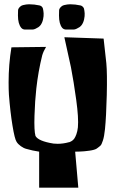

<svg xmlns="http://www.w3.org/2000/svg" viewBox="-20 -868 540 893"><path d="M179.7 -828.1Q182.1 -817.9 182.9 -805.7Q183.6 -793.5 180.2 -777.8Q176.8 -762.2 168.5 -751Q163.1 -744.6 158.7 -741.7L145.5 -734.4Q137.7 -730.5 130.4 -730.5H98.1H97.2Q85.9 -730.5 79.1 -738.3Q63.5 -756.8 63.5 -795.9L64 -819.3Q64 -822.8 64.5 -823.7Q66.4 -830.6 73.2 -836.7Q80.1 -842.8 86.9 -844.2Q102.5 -848.1 115.2 -848.1Q139.6 -848.1 163.6 -842.8Q176.3 -839.8 179.7 -828.1ZM370.6 -828.1Q373 -817.9 373.8 -805.7Q374.5 -793.5 371.1 -777.8Q367.7 -762.2 359.4 -751Q354 -744.6 349.6 -741.7L336.4 -734.4Q328.6 -730.5 321.3 -730.5H288.6H288.1Q276.4 -730.5 269.5 -738.3Q254.4 -756.3 254.4 -795.9L254.9 -819.8Q254.9 -822.8 255.4 -823.7Q257.3 -830.6 264.2 -836.7Q271 -842.8 277.8 -844.2Q293.5 -848.1 306.2 -848.1Q330.1 -848.1 354 -842.8Q359.4 -841.8 364.3 -837.4Q369.1 -833 370.6 -828.1ZM162.1 -162.6Q129.9 -167.5 103.5 -175.3Q90.8 -178.2 77.1 -188Q63.5 -197.8 57.1 -208.5Q48.3 -221.2 38.1 -283.7Q27.8 -346.2 21.5 -426.8Q20 -451.2 20 -485.4Q20 -567.9 33.2 -647.9L194.3 -649.9Q182.1 -629.9 176.3 -610.4Q157.7 -535.2 148.9 -456.1Q142.6 -399.4 140.4 -329.6Q138.2 -259.8 145 -235.8Q158.2 -211.4 229 -200.2Q239.7 -199.2 248 -199.2Q273.9 -199.2 300.3 -206.5Q301.8 -206.5 304.2 -207.3Q306.6 -208 313.2 -211.9Q319.8 -215.8 325 -222.7Q330.1 -229.5 335.2 -243.4Q340.3 -257.3 342.3 -275.9Q346.2 -318.8 334.5 -403.8Q322.8 -488.8 310.1 -554.7L279.3 -694.8L461.9 -688.5L474.6 -573.7Q479 -526.9 476.6 -425.8Q474.1 -324.7 468.3 -267.6Q464.8 -233.4 458.7 -214.8Q452.6 -196.3 448.2 -191.7Q443.8 -187 430.2 -177.2Q421.4 -170.9 396.2 -167.2Q371.1 -163.6 350.6 -163.1L329.6 -162.6L344.2 4.9H162.1Z"/></svg>

Font: Some Time Later
Style: Regular
Weight: 400
Version: Version 003.300